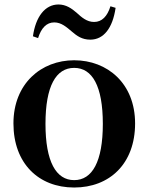

<svg xmlns="http://www.w3.org/2000/svg" viewBox="-20 -821 663 857"><path d="M311 16C469 16 583 -90 583 -270C583 -449 459 -552 311 -552C164 -552 40 -448 40 -270C40 -92 152 16 311 16ZM311 -17C230 -17 183 -100 183 -268C183 -437 230 -518 311 -518C392 -518 439 -437 439 -268C439 -100 392 -17 311 -17ZM127 -659 150 -651C164 -696 188 -721 222 -721C254 -721 277 -700 302 -679C323 -661 346 -644 383 -644C443 -644 483 -696 496 -786L473 -793C459 -748 435 -723 400 -723C368 -723 345 -743 321 -765C300 -783 275 -801 241 -801C181 -801 139 -746 127 -659Z"/></svg>

Font: Noto Serif CJK HK
Style: Bold
Weight: 700
Designer: Ryoko NISHIZUKA 西塚涼子 (kana & ideographs); Frank Grießhammer (Latin, Greek & Cyrillic); Wenlong ZHANG 张文龙 (bopomofo); San
Foundry: Adobe
Version: Version 2.001;hotconv 1.1.0;makeotfexe 2.6.0